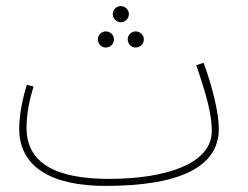

<svg xmlns="http://www.w3.org/2000/svg" viewBox="-20 -589 813 630"><path d="M376 -516C391 -516 403 -528 403 -543C403 -557 391 -569 376 -569C362 -569 350 -557 350 -543C350 -528 362 -516 376 -516ZM327 -433C342 -433 354 -445 354 -460C354 -474 342 -486 327 -486C313 -486 301 -474 301 -460C301 -445 313 -433 327 -433ZM425 -433C440 -433 452 -445 452 -460C452 -474 440 -486 425 -486C411 -486 399 -474 399 -460C399 -445 411 -433 425 -433ZM326 21C575 21 698 -44 698 -166C698 -218 677 -305 648 -383L624 -375C657 -278 675 -215 675 -159C675 -50 520 -2 338 -2C164 -2 67 -53 67 -170C67 -217 78 -266 90 -305L68 -311C55 -269 43 -212 43 -167C43 -41 149 21 326 21Z"/></svg>

Font: Noto Sans Arabic UI Cn Th
Style: Regular
Weight: 100
Width: 3
Designer: Monotype Design Team, Nadine Chahine and Nizar Qandah
Foundry: Monotype Imaging Inc.
Version: Version 2.010